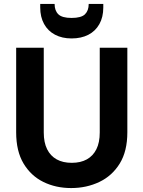

<svg xmlns="http://www.w3.org/2000/svg" viewBox="-20 -942 727 974"><path d="M341 12Q263 12 200 -19Q137 -50 99.5 -112.5Q62 -175 62 -271V-700H202V-270Q202 -219 219 -185Q236 -151 267.5 -133.5Q299 -116 344 -116Q389 -116 420.5 -133.5Q452 -151 469 -185Q486 -219 486 -270V-700H626V-271Q626 -175 587.5 -112.5Q549 -50 484 -19Q419 12 341 12ZM343 -747Q295 -747 259 -766Q223 -785 203.5 -820.5Q184 -856 184 -904V-922H257Q257 -888 276 -869.5Q295 -851 343 -851Q392 -851 411 -869.5Q430 -888 430 -922H504V-904Q504 -855 484 -819.5Q464 -784 428 -765.5Q392 -747 343 -747Z"/></svg>

Font: DM Sans 20pt ExtraBold
Style: Regular
Weight: 800
Version: Version 4.004;gftools[0.9.30]